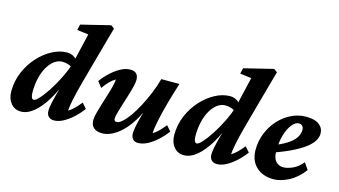

<svg xmlns="http://www.w3.org/2000/svg" viewBox="-79 -956 2184 1238"><g transform="rotate(15 1013.0 -337.0)"><path d="M113.3 7.8Q71.3 7.8 45.9 -23.4Q20.5 -54.7 20.5 -103.5Q20.5 -171.9 46.4 -232.4Q72.3 -293 114.3 -338.9Q156.2 -384.8 206.1 -411.1Q255.9 -437.5 304.7 -437.5Q334 -437.5 356 -420.9Q377.9 -404.3 399.4 -375L366.2 -343.8Q351.6 -358.4 331.5 -365.2Q311.5 -372.1 292 -372.1Q262.7 -372.1 237.8 -354Q212.9 -335.9 193.8 -303.2Q174.8 -270.5 164.6 -227.1Q154.3 -183.6 154.3 -132.8Q154.3 -111.3 159.2 -99.1Q164.1 -86.9 174.8 -86.9Q186.5 -86.9 210.4 -113.3Q234.4 -139.6 262.7 -183.1Q291 -226.6 316.9 -279.3Q342.8 -332 359.4 -385.7L362.3 -401.4L405.3 -585L329.1 -594.7L337.9 -632.8L533.2 -680.7L555.7 -664.1Q545.9 -629.9 536.1 -594.7Q526.4 -559.6 517.1 -525.9Q507.8 -492.2 499 -460.9L445.3 -265.6Q426.8 -196.3 417 -148.4Q407.2 -100.6 407.2 -77.1Q426.8 -88.9 445.8 -107.9Q464.8 -127 484.4 -151.4L514.6 -117.2Q490.2 -84 459 -55.2Q427.7 -26.4 395.5 -9.3Q363.3 7.8 334 7.8Q310.5 7.8 297.4 -5.9Q284.2 -19.5 284.2 -44.9Q284.2 -60.5 290 -90.3Q295.9 -120.1 308.6 -167Q321.3 -213.9 342.8 -283.2H351.6Q320.3 -193.4 281.2 -128.4Q242.2 -63.5 199.2 -27.8Q156.2 7.8 113.3 7.8Z M726.6 -436.5Q752.9 -436.5 767.1 -423.3Q781.2 -410.2 781.2 -380.9Q781.2 -365.2 774.4 -336.9Q767.6 -308.6 756.8 -273.9Q746.1 -239.3 735.4 -205.6Q724.6 -171.9 717.3 -145.5Q710 -119.1 710 -105.5Q710 -96.7 714.4 -91.8Q718.8 -86.9 727.5 -86.9Q743.2 -86.9 764.6 -106Q786.1 -125 810.1 -158.7Q834 -192.4 856.9 -235.8Q879.9 -279.3 900.4 -328.6Q920.9 -377.9 934.6 -428.7H1055.7Q1042 -386.7 1026.9 -335Q1011.7 -283.2 999 -232.4Q986.3 -181.6 978.5 -140.6Q970.7 -99.6 970.7 -77.1Q990.2 -88.9 1009.3 -107.9Q1028.3 -127 1047.9 -151.4L1078.1 -117.2Q1053.7 -84 1022.5 -55.2Q991.2 -26.4 958.5 -9.3Q925.8 7.8 895.5 7.8Q873 7.8 860.4 -5.9Q847.7 -19.5 847.7 -44.9Q847.7 -59.6 853.5 -90.8Q859.4 -122.1 872.6 -170.4Q885.7 -218.8 906.2 -283.2H914.1Q892.6 -214.8 863.3 -161.1Q834 -107.4 799.3 -69.8Q764.6 -32.2 727.5 -12.2Q690.4 7.8 655.3 7.8Q620.1 7.8 599.6 -9.3Q579.1 -26.4 579.1 -61.5Q579.1 -78.1 586.4 -106.4Q593.8 -134.8 604.5 -169.9Q615.2 -205.1 626.5 -240.7Q637.7 -276.4 645 -305.7Q652.3 -335 652.3 -350.6Q631.8 -338.9 613.3 -320.3Q594.7 -301.8 575.2 -273.4L544.9 -311.5Q569.3 -344.7 600.6 -373.5Q631.8 -402.3 664.6 -419.4Q697.3 -436.5 726.6 -436.5Z M1201.2 7.8Q1159.2 7.8 1133.8 -23.4Q1108.4 -54.7 1108.4 -103.5Q1108.4 -171.9 1134.3 -232.4Q1160.2 -293 1202.1 -338.9Q1244.1 -384.8 1293.9 -411.1Q1343.8 -437.5 1392.6 -437.5Q1421.9 -437.5 1443.8 -420.9Q1465.8 -404.3 1487.3 -375L1454.1 -343.8Q1439.5 -358.4 1419.4 -365.2Q1399.4 -372.1 1379.9 -372.1Q1350.6 -372.1 1325.7 -354Q1300.8 -335.9 1281.7 -303.2Q1262.7 -270.5 1252.4 -227.1Q1242.2 -183.6 1242.2 -132.8Q1242.2 -111.3 1247.1 -99.1Q1252 -86.9 1262.7 -86.9Q1274.4 -86.9 1298.3 -113.3Q1322.3 -139.6 1350.6 -183.1Q1378.9 -226.6 1404.8 -279.3Q1430.7 -332 1447.3 -385.7L1450.2 -401.4L1493.2 -585L1417 -594.7L1425.8 -632.8L1621.1 -680.7L1643.6 -664.1Q1633.8 -629.9 1624 -594.7Q1614.3 -559.6 1605 -525.9Q1595.7 -492.2 1586.9 -460.9L1533.2 -265.6Q1514.6 -196.3 1504.9 -148.4Q1495.1 -100.6 1495.1 -77.1Q1514.6 -88.9 1533.7 -107.9Q1552.7 -127 1572.3 -151.4L1602.5 -117.2Q1578.1 -84 1546.9 -55.2Q1515.6 -26.4 1483.4 -9.3Q1451.2 7.8 1421.9 7.8Q1398.4 7.8 1385.3 -5.9Q1372.1 -19.5 1372.1 -44.9Q1372.1 -60.5 1377.9 -90.3Q1383.8 -120.1 1396.5 -167Q1409.2 -213.9 1430.7 -283.2H1439.5Q1408.2 -193.4 1369.1 -128.4Q1330.1 -63.5 1287.1 -27.8Q1244.1 7.8 1201.2 7.8Z M1799.8 7.8Q1726.6 7.8 1683.1 -33.7Q1639.6 -75.2 1639.6 -146.5Q1639.6 -205.1 1660.6 -257.3Q1681.6 -309.6 1717.8 -349.6Q1753.9 -389.6 1801.3 -413.1Q1848.6 -436.5 1901.4 -436.5Q1959 -436.5 1988.3 -413.6Q2017.6 -390.6 2017.6 -354.5Q2017.6 -334 2005.9 -311.5Q1994.1 -289.1 1966.3 -265.1Q1938.5 -241.2 1887.2 -214.4Q1835.9 -187.5 1756.8 -159.2V-210Q1810.5 -232.4 1841.3 -254.9Q1872.1 -277.3 1885.3 -300.8Q1898.4 -324.2 1898.4 -348.6Q1898.4 -364.3 1889.6 -373.5Q1880.9 -382.8 1866.2 -382.8Q1843.8 -382.8 1821.8 -356.4Q1799.8 -330.1 1785.2 -283.2Q1770.5 -236.3 1770.5 -172.9Q1770.5 -127 1790 -105Q1809.6 -83 1840.8 -83Q1866.2 -83 1900.9 -97.7Q1935.5 -112.3 1967.8 -150.4L1998 -106.4Q1954.1 -47.9 1899.9 -20Q1845.7 7.8 1799.8 7.8Z"/></g></svg>

Font: Crimson Pro
Style: Bold Italic
Weight: 700
Italic angle: -12°
Designer: Jacques Le Bailly
Foundry: Baron von Fonthausen
Version: Version 1.003